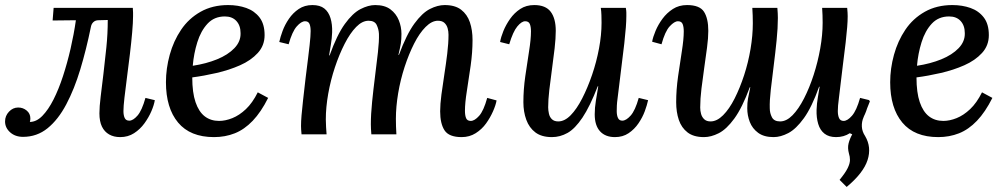

<svg xmlns="http://www.w3.org/2000/svg" viewBox="-23 -531 3979 759"><path d="M68 10Q37 10 17 -8Q-3 -26 -3 -51Q-3 -73 12.5 -89.5Q28 -106 49 -106Q68 -106 82.5 -94Q97 -82 97 -63Q97 -59 96.5 -55.5Q96 -52 95 -49Q121 -49 144.5 -73Q168 -97 188.5 -137.5Q209 -178 226 -230Q243 -282 256 -338.5Q269 -395 277 -451L185 -450L189 -500H502Q503 -488 503 -481.5Q503 -475 503 -467Q503 -443 499.5 -403Q496 -363 490.5 -317Q485 -271 479 -225.5Q473 -180 469 -145Q465 -110 465 -92Q465 -75 470 -64.5Q475 -54 488 -54Q503 -54 520.5 -74Q538 -94 552 -144L589 -135Q586 -116 575.5 -91.5Q565 -67 548 -43.5Q531 -20 507 -4.5Q483 11 452 11Q427 11 408.5 0.5Q390 -10 380 -30.5Q370 -51 370 -83Q370 -109 375 -149.5Q380 -190 386 -240Q392 -290 397.5 -344Q403 -398 403 -452L366 -451Q354 -451 346 -443.5Q338 -436 336 -423Q318 -335 294.5 -257Q271 -179 239 -118.5Q207 -58 165 -24Q123 10 68 10Z M879 -511Q918 -511 950.5 -499.5Q983 -488 1003 -462Q1023 -436 1023 -392Q1023 -351 996 -321.5Q969 -292 926 -273Q883 -254 833 -242.5Q783 -231 737 -225Q737 -165 750 -127Q763 -89 786.5 -71Q810 -53 843 -53Q868 -53 895.5 -64Q923 -75 949 -99.5Q975 -124 996 -166L1037 -144Q1009 -88 976 -53.5Q943 -19 905 -4Q867 11 823 11Q729 11 681 -46.5Q633 -104 633 -206Q633 -260 648 -314.5Q663 -369 693 -413.5Q723 -458 770 -484.5Q817 -511 879 -511ZM866 -466Q824 -466 797.5 -437.5Q771 -409 757 -364Q743 -319 739 -271Q792 -279 835 -296.5Q878 -314 903.5 -340.5Q929 -367 928 -400Q928 -430 911.5 -448Q895 -466 866 -466Z M1802 11Q1752 11 1734.5 -15.5Q1717 -42 1717 -91Q1717 -119 1722 -157Q1727 -195 1733.5 -236.5Q1740 -278 1745 -319Q1750 -360 1750 -394Q1750 -407 1746.5 -419.5Q1743 -432 1734 -440.5Q1725 -449 1708 -449Q1684 -449 1659.5 -424.5Q1635 -400 1614 -358.5Q1593 -317 1576.5 -266.5Q1560 -216 1551 -162.5Q1542 -109 1542 -61Q1542 -47 1542.5 -31Q1543 -15 1544 0H1445Q1444 -12 1443.5 -21.5Q1443 -31 1443 -40Q1443 -79 1448 -128.5Q1453 -178 1459.5 -229Q1466 -280 1471 -324.5Q1476 -369 1475 -397Q1474 -416 1466 -432.5Q1458 -449 1434 -449Q1409 -449 1385 -424.5Q1361 -400 1339.5 -358Q1318 -316 1301 -265Q1284 -214 1274.5 -160.5Q1265 -107 1265 -59Q1265 -45 1266 -29Q1267 -13 1268 0H1169Q1168 -12 1167.5 -18.5Q1167 -25 1167 -33Q1167 -51 1169 -75Q1171 -99 1175 -134.5Q1179 -170 1185 -222Q1191 -271 1195 -302Q1199 -333 1201 -353Q1203 -373 1204 -385Q1205 -397 1205 -408Q1205 -426 1200.5 -436.5Q1196 -447 1183 -447Q1168 -447 1150 -426.5Q1132 -406 1118 -356L1081 -365Q1085 -384 1094 -408.5Q1103 -433 1119 -456.5Q1135 -480 1158 -495.5Q1181 -511 1212 -511Q1242 -511 1259 -497.5Q1276 -484 1283.5 -459.5Q1291 -435 1290 -403Q1289 -378 1285 -355Q1281 -332 1278 -312H1280Q1309 -393 1340 -436Q1371 -479 1402 -495Q1433 -511 1460 -511Q1498 -511 1520.5 -494Q1543 -477 1553.5 -451Q1564 -425 1564 -397Q1564 -375 1561.5 -359Q1559 -343 1552 -314H1554Q1584 -395 1615 -437.5Q1646 -480 1676.5 -495.5Q1707 -511 1735 -511Q1776 -511 1800 -492.5Q1824 -474 1834.5 -443Q1845 -412 1845 -373Q1845 -324 1837.5 -271Q1830 -218 1822.5 -171Q1815 -124 1815 -93Q1815 -75 1819.5 -64Q1824 -53 1838 -53Q1853 -53 1871 -73Q1889 -93 1903 -144L1940 -134Q1937 -116 1926 -91Q1915 -66 1898.5 -43Q1882 -20 1857.5 -4.5Q1833 11 1802 11Z M2159 11Q2118 11 2093.5 -7.5Q2069 -26 2057.5 -57.5Q2046 -89 2046 -127Q2046 -177 2053.5 -229.5Q2061 -282 2068.5 -329Q2076 -376 2076 -407Q2076 -425 2071.5 -436Q2067 -447 2053 -447Q2039 -447 2022 -426.5Q2005 -406 1990 -356L1954 -365Q1957 -384 1967 -408.5Q1977 -433 1993.5 -456.5Q2010 -480 2033.5 -495.5Q2057 -511 2089 -511Q2134 -511 2154 -484.5Q2174 -458 2174 -409Q2174 -380 2169.5 -340Q2165 -300 2159 -257.5Q2153 -215 2148.5 -175.5Q2144 -136 2144 -107Q2144 -95 2147 -81.5Q2150 -68 2159 -59.5Q2168 -51 2184 -51Q2209 -51 2233 -75.5Q2257 -100 2278.5 -142Q2300 -184 2317.5 -235Q2335 -286 2345 -339.5Q2355 -393 2355 -441Q2355 -455 2354.5 -471Q2354 -487 2352 -500H2451Q2453 -488 2453 -481.5Q2453 -475 2453 -467Q2453 -448 2451 -422.5Q2449 -397 2445 -360Q2441 -323 2434 -270Q2428 -222 2424.5 -192Q2421 -162 2418.5 -143.5Q2416 -125 2415.5 -113.5Q2415 -102 2415 -92Q2415 -75 2420 -64.5Q2425 -54 2437 -54Q2452 -54 2470 -74Q2488 -94 2502 -144L2539 -135Q2535 -116 2526 -91.5Q2517 -67 2501 -43.5Q2485 -20 2462 -4.5Q2439 11 2408 11Q2370 11 2349 -12Q2328 -35 2328 -79Q2328 -105 2332.5 -132.5Q2337 -160 2342 -190H2340Q2309 -110 2279.5 -66Q2250 -22 2220.5 -5.5Q2191 11 2159 11Z M3324 208 3296 180Q3319 152 3328 133.5Q3337 115 3337 101.5Q3337 88 3333 76Q3327 54 3331.5 36Q3336 18 3346 0L3335 -5L3350 -62L3380 -141L3416 -131L3391 -68Q3383 -50 3384 -30.5Q3385 -11 3397 7Q3423 51 3406.5 102Q3390 153 3324 208ZM2760 11Q2719 11 2695 -7.5Q2671 -26 2660.5 -57Q2650 -88 2650 -127Q2650 -176 2657.5 -229Q2665 -282 2672.5 -329Q2680 -376 2680 -407Q2680 -425 2675.5 -436Q2671 -447 2657 -447Q2643 -447 2624.5 -427Q2606 -407 2592 -356L2555 -366Q2558 -384 2568.5 -409Q2579 -434 2596 -457Q2613 -480 2637 -495.5Q2661 -511 2693 -511Q2743 -511 2760 -484.5Q2777 -458 2777 -409Q2777 -381 2772 -343Q2767 -305 2761 -263.5Q2755 -222 2750 -181Q2745 -140 2745 -106Q2745 -93 2748.5 -80.5Q2752 -68 2761 -59.5Q2770 -51 2786 -51Q2811 -51 2835.5 -75.5Q2860 -100 2881 -141.5Q2902 -183 2918.5 -233.5Q2935 -284 2944 -337.5Q2953 -391 2953 -439Q2953 -454 2952.5 -469.5Q2952 -485 2951 -500H3050Q3051 -488 3051.5 -478.5Q3052 -469 3052 -460Q3052 -421 3047 -371.5Q3042 -322 3035.5 -271Q3029 -220 3024 -176Q3019 -132 3020 -103Q3020 -84 3028.5 -67.5Q3037 -51 3061 -51Q3086 -51 3110 -75.5Q3134 -100 3155.5 -142Q3177 -184 3193.5 -235Q3210 -286 3219.5 -339.5Q3229 -393 3229 -441Q3229 -455 3228.5 -471Q3228 -487 3227 -500H3326Q3327 -488 3327.5 -481.5Q3328 -475 3328 -467Q3328 -448 3326 -423.5Q3324 -399 3320 -363Q3316 -327 3309 -274Q3303 -226 3299.5 -195Q3296 -164 3293.5 -145Q3291 -126 3290 -114Q3289 -102 3289 -92Q3289 -75 3294 -64Q3299 -53 3312 -53Q3327 -53 3345 -73.5Q3363 -94 3377 -144L3414 -135Q3410 -116 3401 -91.5Q3392 -67 3376 -43.5Q3360 -20 3336.5 -4.5Q3313 11 3282 11Q3254 11 3236.5 -2.5Q3219 -16 3211.5 -41Q3204 -66 3205 -97Q3206 -123 3210 -145.5Q3214 -168 3217 -188H3215Q3186 -107 3155 -64Q3124 -21 3093.5 -5Q3063 11 3035 11Q2997 11 2974 -6Q2951 -23 2941 -49Q2931 -75 2931 -103Q2931 -125 2934 -141.5Q2937 -158 2943 -186H2941Q2911 -105 2880 -62.5Q2849 -20 2818.5 -4.5Q2788 11 2760 11Z M3742 -511Q3781 -511 3813.5 -499.5Q3846 -488 3866 -462Q3886 -436 3886 -392Q3886 -351 3859 -321.5Q3832 -292 3789 -273Q3746 -254 3696 -242.5Q3646 -231 3600 -225Q3600 -165 3613 -127Q3626 -89 3649.5 -71Q3673 -53 3706 -53Q3731 -53 3758.5 -64Q3786 -75 3812 -99.5Q3838 -124 3859 -166L3900 -144Q3872 -88 3839 -53.5Q3806 -19 3768 -4Q3730 11 3686 11Q3592 11 3544 -46.5Q3496 -104 3496 -206Q3496 -260 3511 -314.5Q3526 -369 3556 -413.5Q3586 -458 3633 -484.5Q3680 -511 3742 -511ZM3729 -466Q3687 -466 3660.5 -437.5Q3634 -409 3620 -364Q3606 -319 3602 -271Q3655 -279 3698 -296.5Q3741 -314 3766.5 -340.5Q3792 -367 3791 -400Q3791 -430 3774.5 -448Q3758 -466 3729 -466Z"/></svg>

Font: Lora Medium
Style: Italic
Weight: 500
Italic angle: -3°
Designer: Olga Karpushina, Alexei Vanyashin (Cyrillic)
Foundry: Cyreal
Version: Version 3.004